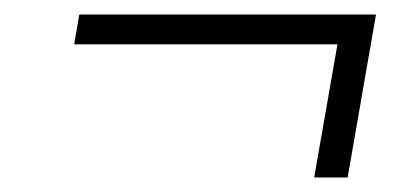

<svg xmlns="http://www.w3.org/2000/svg" viewBox="-20 -488 552 264"><path d="M458 -244H412L444 -427H82L89 -468H497Z"/></svg>

Font: Creato Display Light
Style: Italic
Weight: 300
Italic angle: -10°
Version: Version 1.000